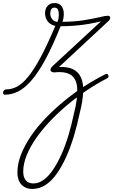

<svg xmlns="http://www.w3.org/2000/svg" viewBox="-191 -603 751 1257"><path d="M-159 17Q-166 17 -169 11.5Q-172 6 -170.5 -0.5Q-169 -7 -163.5 -12.5Q-158 -18 -148 -18Q-113 -18 -78.5 -36.5Q-44 -55 -6.5 -100.5Q31 -146 75.5 -229Q120 -312 175 -442H210Q156 -306 108 -217Q60 -128 15 -76.5Q-30 -25 -72.5 -4Q-115 17 -159 17ZM21 634Q-10 634 -32.5 620.5Q-55 607 -66 582Q-77 557 -77 526Q-77 517 -71.5 511.5Q-66 506 -58 505Q-50 504 -44.5 508Q-39 512 -39 520Q-39 559 -21.5 578.5Q-4 598 28 598Q63 598 95.5 574Q128 550 157 507Q186 464 211.5 407Q237 350 257 283.5Q277 217 292 145Q306 92 311 50Q316 8 314.5 -23.5Q313 -55 303 -76.5Q293 -98 275 -111Q257 -124 229.5 -128.5Q202 -133 165 -129Q151 -129 144.5 -135Q138 -141 140 -150.5Q142 -160 153 -170L470 -463Q437 -455 393 -447Q349 -439 299 -435Q249 -431 197 -431Q167 -431 146 -442.5Q125 -454 114.5 -473.5Q104 -493 104 -516Q104 -547 121 -565Q138 -583 165 -583Q196 -583 210.5 -564.5Q225 -546 226.5 -518Q228 -490 218 -460Q299 -461 360.5 -471Q422 -481 461 -490.5Q500 -500 516 -500Q527 -500 530 -490Q533 -480 522 -468L195 -164Q251 -167 286.5 -150Q322 -133 339 -96Q356 -59 353.5 0Q351 59 330 141Q314 218 292 290.5Q270 363 242 425Q214 487 180.5 534.5Q147 582 107 608Q67 634 21 634ZM186 -460Q193 -479 194 -500.5Q195 -522 189.5 -537.5Q184 -553 166 -553Q152 -553 145 -543Q138 -533 138 -516Q138 -494 150.5 -477.5Q163 -461 186 -460ZM-77 526Q-77 470 -54 410.5Q-31 351 10 290Q51 229 107 171Q163 113 227 60Q291 7 361 -38Q431 -83 501 -118Q508 -121 512 -118Q516 -115 518.5 -110Q521 -105 519 -99.5Q517 -94 510 -90Q444 -56 378 -12Q312 32 250.5 83.5Q189 135 136.5 190.5Q84 246 44.5 303Q5 360 -17 415Q-39 470 -39 521Q-39 532 -44.5 538Q-50 544 -58 544Q-66 544 -71.5 539.5Q-77 535 -77 526Z"/></svg>

Font: Playwrite CU Thin
Style: Regular
Weight: 250
Designer: Veronika Burian, José Scaglione
Foundry: TypeTogether
Version: Version 1.002